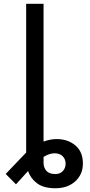

<svg xmlns="http://www.w3.org/2000/svg" viewBox="-20 -770 468 1003"><path d="M116.7 -750H207.5V-30.3Q241.7 -43.5 276.4 -43.5Q334 -43.5 373.5 -10.5Q413.1 22.5 413.1 85Q413.1 140.6 373.5 177Q334 213.4 269 213.4Q208 213.4 173.8 187.7Q139.6 162.1 126.5 123.5L63.5 192.9L9.8 138.7L116.7 26.9ZM207.5 80.1Q207.5 105.5 222.2 122.3Q236.8 139.2 269.5 139.2Q293.9 139.2 308.3 123.5Q322.8 107.9 322.8 85Q322.8 62 307.6 46.4Q292.5 30.8 265.6 30.8Q237.8 30.8 207.5 49.8Z"/></svg>

Font: LXGW WenKai Screen R
Style: Regular
Weight: 400
Designer: Fontworks Inc.
Version: Version 1.235;May 31, 2022